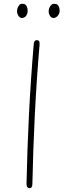

<svg xmlns="http://www.w3.org/2000/svg" viewBox="-20 -980 357 1014"><path d="M158 -745Q159 -758 163 -763Q167 -768 174 -768Q182 -768 186 -763Q190 -758 189 -745Q173 -556 164 -376Q155 -196 151 -9Q151 3 147 8.5Q143 14 136 14Q129 14 124.5 8.5Q120 3 120 -9Q124 -196 133 -376Q142 -556 158 -745ZM96 -885Q85 -885 77.5 -896.5Q70 -908 70 -921Q70 -929 73 -938Q76 -947 82 -953.5Q88 -960 97 -960Q114 -960 120 -948.5Q126 -937 126 -923Q126 -913 122.5 -904.5Q119 -896 112 -890.5Q105 -885 96 -885ZM262 -885Q251 -885 244 -896.5Q237 -908 237 -921Q237 -929 240.5 -938Q244 -947 250.5 -953.5Q257 -960 266 -960Q278 -960 284 -954.5Q290 -949 292.5 -940.5Q295 -932 295 -923Q295 -913 290.5 -904.5Q286 -896 278.5 -890.5Q271 -885 262 -885Z"/></svg>

Font: Playpen Sans Thin
Style: Regular
Weight: 250
Designer: Laura Meseguer, Veronika Burian, José Scaglione
Foundry: TypeTogether
Version: Version 1.001